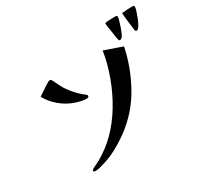

<svg xmlns="http://www.w3.org/2000/svg" viewBox="-164 -1020 1328 1260"><g transform="rotate(-30 500.0 -389.5)"><path d="M793 -597 658 -644Q644 -553 610 -460Q576 -367 525.5 -283Q475 -199 409 -133Q381 -105 346 -78.5Q311 -52 276 -32Q264 -25 250 -19Q236 -13 224 -6Q220 -4 214 0Q208 4 208 10Q208 15 214 16.5Q220 18 224 18Q239 18 263.5 11.5Q288 5 312.5 -3.5Q337 -12 351 -18Q389 -35 426 -57Q463 -79 497 -104Q618 -193 690.5 -322.5Q763 -452 793 -597ZM427 -434Q427 -441 417.5 -448Q408 -455 403 -459Q378 -480 359 -501Q340 -522 321 -549Q311 -563 303 -579Q295 -595 287 -610Q283 -618 279.5 -626.5Q276 -635 271 -642Q265 -649 258 -649Q254 -649 239.5 -640.5Q225 -632 207.5 -620Q190 -608 174.5 -598Q159 -588 154 -584Q175 -544 211 -510Q247 -476 287 -456Q302 -448 324 -440Q346 -432 369 -427Q392 -422 409 -422Q415 -422 421 -424.5Q427 -427 427 -434ZM855 -785Q855 -796 842 -796Q834 -796 819 -795.5Q804 -795 789.5 -794.5Q775 -794 768 -792Q762 -791 762 -786Q762 -772 765.5 -754Q769 -736 771 -721Q773 -707 775.5 -688Q778 -669 782 -655Q784 -646 791 -646Q798 -646 805 -651Q811 -656 819.5 -674Q828 -692 836 -715Q844 -738 849.5 -757.5Q855 -777 855 -785ZM985 -786Q985 -797 972 -797Q958 -797 934.5 -796Q911 -795 897 -793Q891 -793 891 -787Q891 -784 893 -764Q895 -744 898 -719.5Q901 -695 903.5 -676Q906 -657 906 -655Q908 -651 910 -648Q912 -645 916 -645Q923 -645 929 -651Q936 -656 945.5 -674Q955 -692 964 -715Q973 -738 979 -757.5Q985 -777 985 -786Z"/></g></svg>

Font: UoqMunThenKhung
Style: Regular
Weight: 400
Designer: Font-Kai, 金井和夫, 宇文滿月
Foundry: Kazuo Kanai, Moonlit Owen
Version: Version 1.197